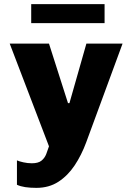

<svg xmlns="http://www.w3.org/2000/svg" viewBox="-20 -722 640 929"><path d="M156 187Q126 187 102.5 183.5Q79 180 62 172V54Q73 59 93.5 63.5Q114 68 134 68Q165 68 180.5 55.5Q196 43 203.5 24Q211 5 217 -14L27 -511H217L309 -223H316L398 -511H573L397 -33Q374 29 341 78.5Q308 128 262.5 157.5Q217 187 156 187ZM131 -610V-702H486V-610Z"/></svg>

Font: Chivo Mono ExtraBold
Style: Regular
Weight: 800
Monospace: yes
Designer: Hector Gatti
Foundry: Omnibus-Type
Version: Version 1.008